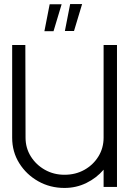

<svg xmlns="http://www.w3.org/2000/svg" viewBox="-20 -922 647 947"><path d="M491 -700H557V0H491V-85Q456 -44 406 -19.5Q356 5 298 5Q227 5 168.5 -28Q110 -61 75 -117Q40 -173 40 -243V-700H105L106 -243Q106 -192 132 -150.5Q158 -109 201.5 -84.5Q245 -60 298 -60Q353 -60 396.5 -84.5Q440 -109 465.5 -150.5Q491 -192 491 -243ZM199 -768H244L284 -901H225ZM300 -769H345L385 -902H326Z"/></svg>

Font: Kulim Park Light
Style: Regular
Weight: 300
Designer: Noponies / Dale Sattler
Foundry: Noponies
Version: Version 1.000; ttfautohint (v1.8.3)